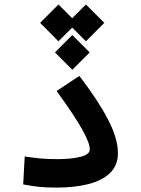

<svg xmlns="http://www.w3.org/2000/svg" viewBox="-20 -830 626 853"><path d="M232.4 3.4Q187 3.4 155 0.2Q123 -2.9 83 -10.7L89.8 -134.8Q130.4 -128.9 160.2 -126Q189.9 -123 234.4 -123Q294.9 -123 336.9 -133.1Q378.9 -143.1 378.9 -167Q378.9 -194.8 343.3 -258.1Q307.6 -321.3 231.4 -425.8L332.5 -492.7Q414.1 -386.7 459 -301Q503.9 -215.3 503.9 -149.9Q503.9 -95.2 469 -61.5Q434.1 -27.8 372.8 -12.2Q311.5 3.4 232.4 3.4ZM361.8 -810.1 443.4 -728.5 361.8 -646.5 300.8 -707.5 239.7 -646.5 158.2 -728.5 239.7 -810.1 300.8 -749ZM301.3 -674.3 378.4 -597.2 301.3 -520 224.1 -597.2Z"/></svg>

Font: CaskaydiaCove NFP SemiBold
Style: Regular
Weight: 600
Designer: Aaron Bell
Foundry: Saja Typeworks
Version: Version 2111.001; VTT 6.35;Nerd Fonts 3.1.1